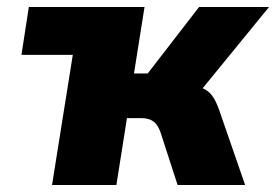

<svg xmlns="http://www.w3.org/2000/svg" viewBox="-20 -526 785 546"><path d="M128 0 187 -370H41L62 -506H391L361 -317H400L546 -506H745L531 -244L524 -284Q549 -280 563.5 -271.5Q578 -263 587 -248.5Q596 -234 604 -211L677 0H485L437 -148Q432 -163 425 -172Q418 -181 407.5 -185.5Q397 -190 382 -190H341L311 0Z"/></svg>

Font: Nunito Sans 7pt SemiCondensed Black
Style: Italic
Weight: 900
Width: 4
Italic angle: -9°
Designer: Vernon Adams
Foundry: Vernon Adams
Version: Version 3.101;gftools[0.9.27]